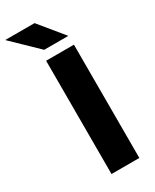

<svg xmlns="http://www.w3.org/2000/svg" viewBox="-274 -882 759 938"><g transform="rotate(-30 105.0 -413.0)"><path d="M215 0H58V-639H215ZM101 -826.5 211.5 -691.5V-690H76.5L-63 -825V-826.5Z"/></g></svg>

Font: Anek Tamil Medium
Style: Bold
Weight: 700
Version: Version 1.003